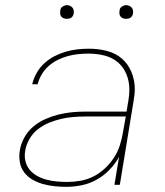

<svg xmlns="http://www.w3.org/2000/svg" viewBox="-20 -717 640 745"><path d="M237 8Q214 8 191 5.5Q168 3 146.5 -3Q125 -9 106 -20Q87 -31 74 -48Q61 -65 57 -87.5Q53 -110 57 -134Q61 -159 74.5 -183.5Q88 -208 109.5 -226Q131 -244 156 -255Q181 -266 207 -272.5Q233 -279 259 -281.5Q285 -284 311 -284H471L478 -326Q480 -337 481 -348Q482 -359 482 -369V-370Q482 -401 470.5 -429Q459 -457 437 -475.5Q415 -494 385.5 -501.5Q356 -509 324 -509Q304 -509 284 -507Q264 -505 243.5 -499.5Q223 -494 204 -484.5Q185 -475 169 -461Q153 -447 142 -428.5Q131 -410 126 -390H105Q110 -412 122 -433.5Q134 -455 152 -471.5Q170 -488 191.5 -499Q213 -510 235.5 -516.5Q258 -523 280.5 -525.5Q303 -528 326 -528Q361 -528 394.5 -519.5Q428 -511 452.5 -490Q477 -469 490 -437.5Q503 -406 503 -372Q503 -359 501.5 -347Q500 -335 498 -323L445 0H424L442 -108Q427 -81 404 -57.5Q381 -34 353.5 -19Q326 -4 296 2Q266 8 237 8ZM241 -11Q266 -11 292 -15.5Q318 -20 342 -32Q366 -44 386.5 -63Q407 -82 422 -105Q437 -128 445 -153Q453 -178 457 -203L468 -265H311Q288 -265 264 -263Q240 -261 216.5 -255.5Q193 -250 170 -240.5Q147 -231 127 -215.5Q107 -200 94.5 -178Q82 -156 78 -133Q74 -112 78.5 -92.5Q83 -73 95 -58.5Q107 -44 124 -34.5Q141 -25 160 -20Q179 -15 199.5 -13Q220 -11 241 -11ZM469 -644Q463 -644 457.5 -646Q452 -648 448 -652.5Q444 -657 443.5 -663.5Q443 -670 444 -676Q444 -681 446.5 -685Q449 -689 453 -691.5Q457 -694 461 -695.5Q465 -697 470 -697Q476 -697 481.5 -694.5Q487 -692 491 -687.5Q495 -683 496 -676.5Q497 -670 496 -664Q495 -659 492.5 -655Q490 -651 486.5 -648.5Q483 -646 478.5 -645Q474 -644 469 -644ZM239 -644Q233 -644 227.5 -646Q222 -648 218 -652.5Q214 -657 213.5 -663.5Q213 -670 214 -676Q214 -681 216.5 -685Q219 -689 223 -691.5Q227 -694 231 -695.5Q235 -697 240 -697Q246 -697 251.5 -694.5Q257 -692 261 -687.5Q265 -683 266 -676.5Q267 -670 266 -664Q265 -659 262.5 -655Q260 -651 256.5 -648.5Q253 -646 248.5 -645Q244 -644 239 -644Z"/></svg>

Font: Iosevka Aile Thin
Style: Italic
Weight: 100
Italic angle: -9°
Designer: Belleve Invis
Foundry: Belleve Invis
Version: Version 31.1.0; ttfautohint (v1.8.4)